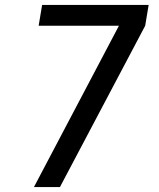

<svg xmlns="http://www.w3.org/2000/svg" viewBox="-20 -755 640 775"><path d="M117 0 460 -651H136L150 -735H580L566 -651L222 0Z"/></svg>

Font: Iosevka Custom Medium
Style: Italic
Weight: 500
Italic angle: -9°
Designer: Belleve Invis
Foundry: Belleve Invis
Version: Version 27.0.1